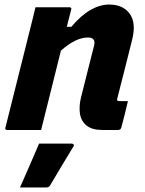

<svg xmlns="http://www.w3.org/2000/svg" viewBox="-20 -572 640 845"><path d="M136 -540H285Q297 -540 293 -529Q288 -510 283.5 -491.5Q279 -473 274 -454H294Q336 -504 378 -528Q420 -552 460 -552Q521 -552 550.5 -512Q580 -472 562 -399Q546 -333 529.5 -269.5Q513 -206 496 -138Q494 -132 497 -129Q499 -127 507 -127H543Q536 -98 529 -69Q522 -40 514 -11Q511 0 500 0H430Q385 0 361 -19.5Q337 -39 332 -71Q327 -103 336 -141Q352 -203 365 -256.5Q378 -310 394 -371Q403 -407 367 -407Q313 -407 248 -349Q226 -262 204.5 -174.5Q183 -87 161 0H12Q0 0 4 -11Q31 -119 58 -226.5Q85 -334 112 -442Q119 -469 125 -494Q131 -519 136 -540ZM152 60H295Q301 60 304 63.5Q307 67 303 73Q277 116 252.5 156.5Q228 197 201 243Q199 247 195 250Q191 253 184 253H68Q90 203 111.5 154Q133 105 152 60Z"/></svg>

Font: Recursive Mn Lnr St XBd
Style: Italic
Weight: 800
Italic angle: -15°
Monospace: yes
Version: Version 1.079;hotconv 1.0.112;makeotfexe 2.5.65598; ttfautoh